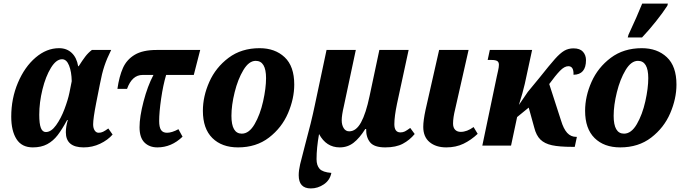

<svg xmlns="http://www.w3.org/2000/svg" viewBox="-20 -816 3841 1076"><path d="M43 -162Q43 -264 80.5 -352.5Q118 -441 179.5 -493.5Q241 -546 311 -546Q354 -546 382 -519.5Q410 -493 418 -445H421Q442 -478 458 -499Q474 -520 495 -536H603Q579 -488 565 -446Q551 -404 540 -345L519 -239Q502 -152 502 -119Q502 -98 510.5 -85Q519 -72 533 -72Q546 -72 557.5 -77.5Q569 -83 587 -96L611 -62Q584 -31 541 -10.5Q498 10 449 10Q349 10 349 -75Q349 -107 360 -143H356Q328 -91 303 -58.5Q278 -26 244.5 -8Q211 10 164 10Q102 10 72.5 -36.5Q43 -83 43 -162ZM369 -296 382 -361Q381 -414 367 -449Q353 -484 328 -484Q295 -484 265.5 -436Q236 -388 218 -315Q200 -242 200 -173Q200 -122 209 -99Q218 -76 237 -76Q267 -76 294.5 -114.5Q322 -153 341.5 -205Q361 -257 369 -296Z M762 -103Q762 -161 784.5 -247.5Q807 -334 840 -396H779Q720 -396 692 -318H638Q648 -388 669 -435Q690 -482 735 -509Q780 -536 858 -536H1102L1066 -396H911Q894 -339 883 -263Q872 -187 872 -138Q872 -103 882.5 -87.5Q893 -72 916 -72Q943 -72 980 -92L1003 -50Q941 10 862 10Q817 10 789.5 -17.5Q762 -45 762 -103Z M1117 -195Q1117 -276 1153 -357Q1189 -438 1261 -492Q1333 -546 1435 -546Q1521 -546 1575 -495.5Q1629 -445 1629 -342Q1629 -263 1594 -181.5Q1559 -100 1487.5 -45Q1416 10 1314 10Q1223 10 1170 -42.5Q1117 -95 1117 -195ZM1471 -378Q1471 -475 1413 -475Q1375 -475 1344 -423.5Q1313 -372 1295 -299Q1277 -226 1277 -167Q1277 -67 1335 -67Q1376 -67 1407 -120.5Q1438 -174 1454.5 -248Q1471 -322 1471 -378Z M1654 166Q1654 139 1662 104.5Q1670 70 1689 -1Q1725 -133 1744 -225L1810 -536H1974L1907 -221Q1895 -170 1895 -142Q1895 -116 1906 -98Q1917 -80 1937 -80Q1976 -80 2003.5 -130.5Q2031 -181 2051 -277L2106 -536H2270L2205 -235Q2190 -163 2190 -120Q2190 -74 2224 -74Q2238 -74 2249 -79.5Q2260 -85 2279 -99L2304 -65Q2276 -31 2237.5 -10.5Q2199 10 2139 10Q2077 10 2054 -18.5Q2031 -47 2032 -93H2027Q1995 -42 1961.5 -16Q1928 10 1884 10Q1808 10 1768 -65Q1754 13 1754 76Q1754 111 1771 130Q1788 149 1837 153Q1829 194 1795 217Q1761 240 1722 240Q1654 240 1654 166Z M2352 -105Q2352 -141 2365 -201L2441 -536H2606L2531 -205Q2519 -157 2519 -124Q2519 -101 2530.5 -89Q2542 -77 2562 -77Q2597 -77 2634 -104L2657 -66Q2620 -31 2577.5 -10.5Q2535 10 2481 10Q2423 10 2387.5 -19.5Q2352 -49 2352 -105Z M3194 -397Q3196 -445 3165 -445Q3143 -445 3118 -419Q3093 -393 3058 -345L3124 -141Q3138 -94 3158.5 -71.5Q3179 -49 3209 -49H3213L3201 7H3187Q3115 7 3073.5 -2Q3032 -11 3008.5 -34Q2985 -57 2974 -101L2943 -213L2878 -160L2844 0H2683L2764 -387Q2766 -397 2771 -418.5Q2776 -440 2776 -453Q2776 -468 2766.5 -474Q2757 -480 2734 -480H2713L2725 -536H2962L2921 -346Q2910 -297 2888 -228L2938 -301L3003 -380Q3061 -453 3090 -485.5Q3119 -518 3142 -531.5Q3165 -545 3194 -545Q3230 -545 3247 -526Q3264 -507 3264 -479Q3264 -398 3194 -397Z M3259 -195Q3259 -276 3295 -357Q3331 -438 3403 -492Q3475 -546 3577 -546Q3663 -546 3717 -495.5Q3771 -445 3771 -342Q3771 -263 3736 -181.5Q3701 -100 3629.5 -45Q3558 10 3456 10Q3365 10 3312 -42.5Q3259 -95 3259 -195ZM3613 -378Q3613 -475 3555 -475Q3517 -475 3486 -423.5Q3455 -372 3437 -299Q3419 -226 3419 -167Q3419 -67 3477 -67Q3518 -67 3549 -120.5Q3580 -174 3596.5 -248Q3613 -322 3613 -378ZM3502 -621Q3551 -726 3579 -796H3723L3720 -784Q3695 -745 3655.5 -695.5Q3616 -646 3578 -606H3498Z"/></svg>

Font: Noto Serif NarrowExtraBold
Style: Italic
Weight: 800
Width: 4
Italic angle: -12°
Designer: Monotype Design Team
Foundry: Monotype Imaging Inc.
Version: Version 1.001